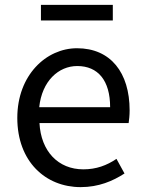

<svg xmlns="http://www.w3.org/2000/svg" viewBox="-20 -755 594 788"><path d="M311 13C385 13 443 -12 491 -43L458 -103C418 -76 375 -60 322 -60C219 -60 148 -134 142 -250H508C510 -263 512 -282 512 -302C512 -457 434 -557 296 -557C170 -557 51 -447 51 -271C51 -92 167 13 311 13ZM141 -315C152 -422 220 -484 297 -484C382 -484 432 -425 432 -315ZM148 -671H443V-735H148Z"/></svg>

Font: Noto Sans Mono CJK SC Regular
Style: Regular
Weight: 400
Designer: Ryoko NISHIZUKA (kana & ideographs); Paul D. Hunt (Latin, Greek & Cyrillic); Wenlong ZHANG (bopomofo); Sandoll Communica
Foundry: Adobe Systems Incorporated
Version: Version 1.005;PS 1.005;hotconv 1.0.96;makeotf.lib2.5.65012